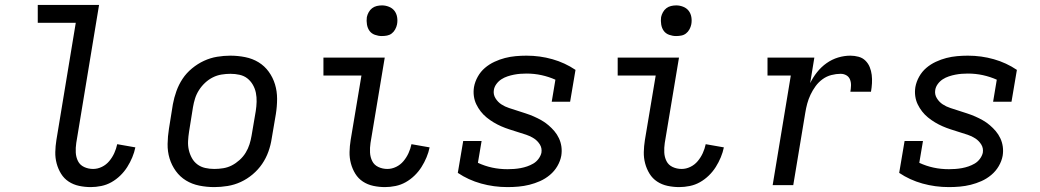

<svg xmlns="http://www.w3.org/2000/svg" viewBox="-20 -755 4240 783"><path d="M350 8Q326 8 302.5 3Q279 -2 260 -14.5Q241 -27 229 -46.5Q217 -66 211 -88.5Q205 -111 205.5 -135Q206 -159 210 -184L289 -662H134V-735H384L291 -172Q288 -152 289 -133Q290 -114 298 -98Q306 -82 323 -74Q340 -66 360 -66Q378 -66 395.5 -74.5Q413 -83 425.5 -98Q438 -113 446 -130.5Q454 -148 458 -167L532 -154Q528 -134 519.5 -113.5Q511 -93 499 -74Q487 -55 470.5 -39Q454 -23 434.5 -12Q415 -1 393 3.5Q371 8 350 8Z M854 8Q823 8 793 2Q763 -4 738.5 -19Q714 -34 697 -57.5Q680 -81 671.5 -109Q663 -137 663.5 -168Q664 -199 669 -230L685 -330Q690 -357 699.5 -383.5Q709 -410 724.5 -433.5Q740 -457 763 -476Q786 -495 812 -507Q838 -519 865.5 -523.5Q893 -528 919 -528Q950 -528 980 -522Q1010 -516 1034.5 -501Q1059 -486 1076 -462.5Q1093 -439 1101.5 -411Q1110 -383 1110 -352Q1110 -321 1105 -290L1088 -190Q1084 -163 1074.5 -136.5Q1065 -110 1049 -86.5Q1033 -63 1010.5 -44Q988 -25 962 -13Q936 -1 908 3.5Q880 8 854 8ZM854 -66Q872 -66 890.5 -69Q909 -72 925.5 -80.5Q942 -89 957 -102.5Q972 -116 982 -132.5Q992 -149 997.5 -166.5Q1003 -184 1006 -202L1023 -302Q1026 -321 1026.5 -340Q1027 -359 1023.5 -376.5Q1020 -394 1011 -409.5Q1002 -425 988.5 -435.5Q975 -446 957 -450Q939 -454 920 -454Q902 -454 883.5 -451Q865 -448 848 -439.5Q831 -431 816.5 -417.5Q802 -404 791.5 -387.5Q781 -371 775.5 -353.5Q770 -336 767 -318L751 -218Q748 -199 747 -180Q746 -161 750 -143.5Q754 -126 762.5 -110.5Q771 -95 785 -84.5Q799 -74 817 -70Q835 -66 854 -66Z M1550 8Q1526 8 1502.5 3Q1479 -2 1460 -14.5Q1441 -27 1429 -46.5Q1417 -66 1411 -88.5Q1405 -111 1405.5 -135Q1406 -159 1410 -184L1454 -447H1299V-520H1549L1491 -172Q1488 -152 1489 -133Q1490 -114 1498 -98Q1506 -82 1523 -74Q1540 -66 1560 -66Q1578 -66 1595.5 -74.5Q1613 -83 1625.5 -98Q1638 -113 1646 -130.5Q1654 -148 1658 -167L1732 -154Q1728 -134 1719.5 -113.5Q1711 -93 1699 -74Q1687 -55 1670.5 -39Q1654 -23 1634.5 -12Q1615 -1 1593 3.5Q1571 8 1550 8ZM1537 -608Q1523 -608 1509 -613Q1495 -618 1487 -629Q1479 -640 1476.5 -655Q1474 -670 1476 -685Q1478 -695 1483.5 -705Q1489 -715 1497.5 -721.5Q1506 -728 1516.5 -730.5Q1527 -733 1538 -733Q1552 -733 1566 -727.5Q1580 -722 1588.5 -711Q1597 -700 1599.5 -685Q1602 -670 1599 -655Q1597 -645 1591.5 -635Q1586 -625 1577.5 -618.5Q1569 -612 1558.5 -610Q1548 -608 1537 -608Z M2050 8Q1994 8 1942 -6.5Q1890 -21 1847 -50L1869 -180H1944L1929 -91Q1957 -78 1987 -71.5Q2017 -65 2050 -65Q2063 -65 2076.5 -66Q2090 -67 2103.5 -69.5Q2117 -72 2130 -76.5Q2143 -81 2155 -88Q2167 -95 2176 -107Q2185 -119 2188 -132Q2191 -151 2181.5 -166Q2172 -181 2157.5 -190.5Q2143 -200 2126 -205.5Q2109 -211 2091.5 -216.5Q2074 -222 2057 -227.5Q2040 -233 2024 -240Q2008 -247 1993 -256Q1978 -265 1964.5 -276Q1951 -287 1940.5 -300.5Q1930 -314 1922.5 -329.5Q1915 -345 1912.5 -363Q1910 -381 1913 -400Q1917 -422 1928.5 -442.5Q1940 -463 1957.5 -478Q1975 -493 1996.5 -503Q2018 -513 2039.5 -518.5Q2061 -524 2083 -526Q2105 -528 2127 -528Q2182 -528 2233 -513.5Q2284 -499 2327 -470L2305 -340H2230L2245 -430Q2218 -442 2188.5 -448.5Q2159 -455 2127 -455Q2114 -455 2101.5 -454Q2089 -453 2076 -450.5Q2063 -448 2049.5 -443.5Q2036 -439 2024.5 -431.5Q2013 -424 2004.5 -412.5Q1996 -401 1994 -388Q1991 -370 2000.5 -354.5Q2010 -339 2024.5 -329.5Q2039 -320 2056 -314.5Q2073 -309 2090 -303.5Q2107 -298 2124 -292.5Q2141 -287 2157 -280Q2173 -273 2188 -264.5Q2203 -256 2216.5 -244.5Q2230 -233 2241 -220Q2252 -207 2259.5 -191Q2267 -175 2269.5 -157Q2272 -139 2269 -120Q2265 -98 2253 -77.5Q2241 -57 2222.5 -41.5Q2204 -26 2182.5 -16.5Q2161 -7 2139 -1.5Q2117 4 2094.5 6Q2072 8 2050 8Z M2750 8Q2726 8 2702.5 3Q2679 -2 2660 -14.5Q2641 -27 2629 -46.5Q2617 -66 2611 -88.5Q2605 -111 2605.5 -135Q2606 -159 2610 -184L2654 -447H2499V-520H2749L2691 -172Q2688 -152 2689 -133Q2690 -114 2698 -98Q2706 -82 2723 -74Q2740 -66 2760 -66Q2778 -66 2795.5 -74.5Q2813 -83 2825.5 -98Q2838 -113 2846 -130.5Q2854 -148 2858 -167L2932 -154Q2928 -134 2919.5 -113.5Q2911 -93 2899 -74Q2887 -55 2870.5 -39Q2854 -23 2834.5 -12Q2815 -1 2793 3.5Q2771 8 2750 8ZM2737 -608Q2723 -608 2709 -613Q2695 -618 2687 -629Q2679 -640 2676.5 -655Q2674 -670 2676 -685Q2678 -695 2683.5 -705Q2689 -715 2697.5 -721.5Q2706 -728 2716.5 -730.5Q2727 -733 2738 -733Q2752 -733 2766 -727.5Q2780 -722 2788.5 -711Q2797 -700 2799.5 -685Q2802 -670 2799 -655Q2797 -645 2791.5 -635Q2786 -625 2777.5 -618.5Q2769 -612 2758.5 -610Q2748 -608 2737 -608Z M3131 0 3205 -447H3110V-520H3301L3284 -416Q3295 -439 3312 -460.5Q3329 -482 3351 -497.5Q3373 -513 3398 -520.5Q3423 -528 3448 -528Q3465 -528 3481.5 -523.5Q3498 -519 3509.5 -507.5Q3521 -496 3527 -481Q3533 -466 3535 -449.5Q3537 -433 3536 -415.5Q3535 -398 3532 -381H3448Q3450 -393 3450.5 -406Q3451 -419 3446.5 -430.5Q3442 -442 3431.5 -448Q3421 -454 3408 -454Q3390 -454 3370.5 -449Q3351 -444 3334.5 -432Q3318 -420 3306 -403.5Q3294 -387 3285.5 -369Q3277 -351 3272 -332.5Q3267 -314 3264 -295L3215 0Z M3850 8Q3794 8 3742 -6.5Q3690 -21 3647 -50L3669 -180H3744L3729 -91Q3757 -78 3787 -71.5Q3817 -65 3850 -65Q3863 -65 3876.5 -66Q3890 -67 3903.5 -69.5Q3917 -72 3930 -76.5Q3943 -81 3955 -88Q3967 -95 3976 -107Q3985 -119 3988 -132Q3991 -151 3981.5 -166Q3972 -181 3957.5 -190.5Q3943 -200 3926 -205.5Q3909 -211 3891.5 -216.5Q3874 -222 3857 -227.5Q3840 -233 3824 -240Q3808 -247 3793 -256Q3778 -265 3764.5 -276Q3751 -287 3740.5 -300.5Q3730 -314 3722.5 -329.5Q3715 -345 3712.5 -363Q3710 -381 3713 -400Q3717 -422 3728.5 -442.5Q3740 -463 3757.5 -478Q3775 -493 3796.5 -503Q3818 -513 3839.5 -518.5Q3861 -524 3883 -526Q3905 -528 3927 -528Q3982 -528 4033 -513.5Q4084 -499 4127 -470L4105 -340H4030L4045 -430Q4018 -442 3988.5 -448.5Q3959 -455 3927 -455Q3914 -455 3901.5 -454Q3889 -453 3876 -450.5Q3863 -448 3849.5 -443.5Q3836 -439 3824.5 -431.5Q3813 -424 3804.5 -412.5Q3796 -401 3794 -388Q3791 -370 3800.5 -354.5Q3810 -339 3824.5 -329.5Q3839 -320 3856 -314.5Q3873 -309 3890 -303.5Q3907 -298 3924 -292.5Q3941 -287 3957 -280Q3973 -273 3988 -264.5Q4003 -256 4016.5 -244.5Q4030 -233 4041 -220Q4052 -207 4059.5 -191Q4067 -175 4069.5 -157Q4072 -139 4069 -120Q4065 -98 4053 -77.5Q4041 -57 4022.5 -41.5Q4004 -26 3982.5 -16.5Q3961 -7 3939 -1.5Q3917 4 3894.5 6Q3872 8 3850 8Z"/></svg>

Font: Iosevka HT Extended
Style: Italic
Weight: 400
Width: 7
Italic angle: -9°
Monospace: yes
Designer: Belleve Invis
Foundry: Belleve Invis
Version: Version 32.3.0; ttfautohint (v1.8.4)